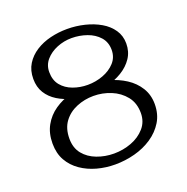

<svg xmlns="http://www.w3.org/2000/svg" viewBox="-127 -823 929 953"><g transform="rotate(-20 337.0 -347.0)"><path d="M323 10Q274 10 228 -2.5Q182 -15 145 -40.5Q108 -66 86.5 -104Q65 -142 65 -194Q65 -248 87.5 -288.5Q110 -329 148.5 -355.5Q187 -382 235 -395Q283 -408 334 -408Q385 -408 434 -394.5Q483 -381 522.5 -355.5Q562 -330 585.5 -292Q609 -254 609 -205Q609 -152 584.5 -112Q560 -72 519 -44.5Q478 -17 427 -3.5Q376 10 323 10ZM336 -43Q384 -43 428 -59.5Q472 -76 500.5 -108.5Q529 -141 529 -187Q529 -240 500.5 -275.5Q472 -311 428 -329Q384 -347 336 -347Q289 -347 246.5 -329.5Q204 -312 178 -277Q152 -242 152 -188Q152 -139 178 -107Q204 -75 246.5 -59Q289 -43 336 -43ZM322 -359Q277 -359 234.5 -369.5Q192 -380 158 -401Q124 -422 104.5 -453.5Q85 -485 85 -528Q85 -573 105.5 -606Q126 -639 160.5 -661Q195 -683 238 -693.5Q281 -704 327 -704Q374 -704 419 -693Q464 -682 500 -661Q536 -640 557.5 -608.5Q579 -577 579 -536Q579 -493 557 -460Q535 -427 498 -404.5Q461 -382 415 -370.5Q369 -359 322 -359ZM330 -408Q372 -408 411 -422.5Q450 -437 475 -464.5Q500 -492 500 -531Q500 -572 475.5 -599.5Q451 -627 412.5 -640.5Q374 -654 332 -654Q292 -654 255 -639Q218 -624 194.5 -597Q171 -570 171 -533Q171 -490 193.5 -462.5Q216 -435 252.5 -421.5Q289 -408 330 -408Z"/></g></svg>

Font: Marhey Light
Style: Regular
Weight: 300
Designer: Nur Syamsi & Bustanul Arifin
Foundry: Namelatype
Version: Version 1.000